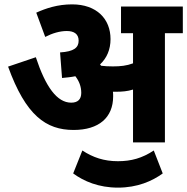

<svg xmlns="http://www.w3.org/2000/svg" viewBox="-20 -652 857 879"><path d="M498 -211C498 -218 498 -225 497 -232C502 -232 507 -232 512 -232C538 -232 564 -234 589 -242V0H735V-500H817V-622H534V-500H589V-362C560 -351 531 -348 497 -348C476 -348 459 -349 443 -351C441 -353 440 -355 438 -357C469 -386 486 -425 486 -473C486 -565 423 -632 310 -632C244 -632 190 -614 146 -594L187 -483C220 -500 254 -510 286 -510C318 -510 340 -497 340 -466C340 -434 319 -416 255 -412L264 -295C285 -297 306 -299 325 -303C342 -281 352 -256 352 -227C352 -198 337 -182 306 -182C241 -182 189 -254 144 -390L17 -347C98 -123 191 -57 317 -57C433 -57 498 -114 498 -211ZM520 207C609 207 677 177 725 142L684 37C631 72 581 86 520 86C456 86 406 69 357 37L315 142C364 178 432 207 520 207Z"/></svg>

Font: Noto Sans SemiCondensed ExtraBold
Style: Italic
Weight: 800
Width: 4
Italic angle: -12°
Designer: Monotype Design Team
Foundry: Monotype Imaging Inc.
Version: Version 2.013